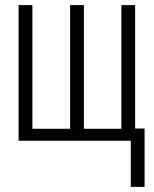

<svg xmlns="http://www.w3.org/2000/svg" viewBox="-20 -552 603 753"><path d="M53 0V-532H107V-47H255V-532H309V-47H456V-532H510V-48H547V181H493V0Z"/></svg>

Font: Noto Sans Mono SemiCondensed Light
Style: Regular
Weight: 300
Width: 4
Designer: Monotype Design Team
Foundry: Monotype Imaging Inc.
Version: Version 2.014; ttfautohint (v1.8.4.7-5d5b)